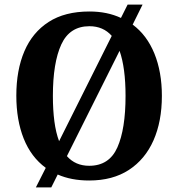

<svg xmlns="http://www.w3.org/2000/svg" viewBox="-20 -775 775 835"><path d="M179 -45Q115 -92 83 -172.5Q51 -253 51 -359Q51 -470 86 -552Q121 -634 191.5 -679.5Q262 -725 369 -725Q408 -725 442 -718Q476 -711 506 -697L535 -755H600L557 -668Q619 -622 651.5 -542Q684 -462 684 -358Q684 -247 647.5 -164.5Q611 -82 540.5 -36Q470 10 368 10Q290 10 231 -16L203 40H136ZM466 -619Q429 -661 369 -661Q283 -661 246.5 -581.5Q210 -502 210 -358Q210 -297 216.5 -247.5Q223 -198 237 -161ZM368 -54Q455 -54 490.5 -134Q526 -214 526 -358Q526 -419 519.5 -468Q513 -517 500 -554L271 -96Q308 -54 368 -54Z"/></svg>

Font: Noto Serif Thai SemiCondensed
Style: Bold
Weight: 700
Width: 4
Designer: Monotype Design Team
Foundry: Monotype Imaging Inc.
Version: Version 2.002; ttfautohint (v1.8.4.7-5d5b)